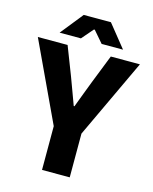

<svg xmlns="http://www.w3.org/2000/svg" viewBox="-130 -903 784 983"><g transform="rotate(15 262.5 -411.0)"><path d="M335.9 0H189V-231.9L-7.8 -651.9H149.9L208 -502Q221.7 -464.8 234.4 -430.7Q247.1 -396.5 261.2 -357.9H265.1Q279.3 -396 292.5 -430.7Q306.2 -465.3 319.8 -502L378.9 -651.9H533.2L335.9 -231.9ZM94.2 -702.1 189.9 -821.8H334L430.2 -702.1H316.9L264.2 -763.2H259.8L207 -702.1Z"/></g></svg>

Font: SourceSansPro-Bold
Style: Bold
Weight: 700
Designer: Paul D. Hunt
Foundry: Adobe Systems Incorporated
Version: Version 1.050;PS Version 1.000;hotconv 1.0.70;makeotf.lib2.5